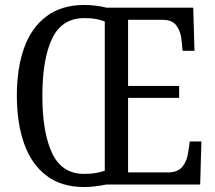

<svg xmlns="http://www.w3.org/2000/svg" viewBox="-20 -745 868 775"><path d="M320 10Q228 10 167.5 -36Q107 -82 77.5 -165Q48 -248 48 -359Q48 -470 77.5 -552Q107 -634 168 -679.5Q229 -725 321 -725Q342 -725 367 -722Q392 -719 410 -714H760L765 -540H717L713 -582Q710 -616 693 -640.5Q676 -665 637 -665H497V-398H703V-350H497V-49H657Q699 -49 717.5 -73.5Q736 -98 740 -132L746 -174H793L788 0H408Q390 4 365.5 7Q341 10 320 10ZM320 -43Q345 -43 366 -46.5Q387 -50 403 -56V-658Q371 -672 321 -672Q230 -672 190.5 -589.5Q151 -507 151 -358Q151 -210 190.5 -126.5Q230 -43 320 -43Z"/></svg>

Font: Noto Serif Thai Condensed
Style: Regular
Weight: 400
Width: 3
Designer: Monotype Design Team
Foundry: Monotype Imaging Inc.
Version: Version 2.002; ttfautohint (v1.8.4.7-5d5b)